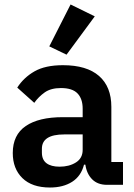

<svg xmlns="http://www.w3.org/2000/svg" viewBox="-20 -825 599 857"><path d="M458 0Q416 0 391.5 -24.5Q367 -49 361 -90H355Q342 -39 302 -13.5Q262 12 203 12Q123 12 80 -30Q37 -72 37 -142Q37 -223 95 -262.5Q153 -302 260 -302H349V-340Q349 -384 326 -408Q303 -432 252 -432Q207 -432 179.5 -412.5Q152 -393 133 -366L57 -434Q86 -479 134 -506.5Q182 -534 261 -534Q367 -534 422 -486Q477 -438 477 -348V-102H529V0ZM246 -81Q289 -81 319 -100Q349 -119 349 -156V-225H267Q167 -225 167 -161V-144Q167 -112 187.5 -96.5Q208 -81 246 -81ZM277 -581 200 -618 295 -805 403 -752Z"/></svg>

Font: IBM Plex Sans SmBld
Style: Regular
Weight: 600
Designer: Mike Abbink, Paul van der Laan, Pieter van Rosmalen
Foundry: Bold Monday
Version: Version 3.005